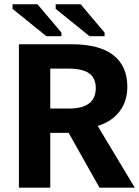

<svg xmlns="http://www.w3.org/2000/svg" viewBox="-20 -862 640 882"><path d="M437 0 295.4 -251.5H210.9V0H66.9V-658.7H308.1Q437 -658.7 501 -608.4Q564.9 -558.1 564.9 -463.4Q564.9 -396.5 528.8 -349.6Q492.7 -302.7 428.7 -283.7L599.1 0ZM419.9 -457.5Q419.9 -503.4 389.6 -525.1Q359.4 -546.9 293 -546.9H210.9V-363.3H296.9Q419.9 -363.3 419.9 -457.5ZM235.8 -821.3V-842.3H350.6L460.4 -712.4V-695.8H391.1ZM37.6 -821.3V-842.3H152.3L262.2 -712.4V-695.8H192.9Z"/></svg>

Font: Liberation Mono
Style: Bold
Weight: 700
Monospace: yes
Designer: Steve Matteson
Foundry: Ascender Corporation
Version: Version 2.1.5